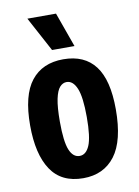

<svg xmlns="http://www.w3.org/2000/svg" viewBox="-86 -813 639 885"><g transform="rotate(-10 233.0 -370.5)"><path d="M232 14Q130 14 81 -59.5Q32 -133 32 -268Q32 -409 84.5 -475.5Q137 -542 235 -542Q334 -542 384 -476Q434 -410 434 -273Q434 -126 381 -56Q328 14 232 14ZM233 -90Q263 -90 279.5 -128.5Q296 -167 296 -261Q296 -355 279 -395.5Q262 -436 232 -436Q214 -436 200 -420.5Q186 -405 178 -367Q170 -329 170 -261Q170 -168 186 -129Q202 -90 233 -90ZM192 -593 105 -755H239L297 -593Z"/></g></svg>

Font: Bricolage Grotesque 10pt Condensed Bricolage Grotesque 10pt Condensed Regular
Style: Bold
Weight: 700
Width: 3
Designer: Mathieu Triay
Foundry: Atelier Triay
Version: Version 1.000; ttfautohint (v1.8.4.7-5d5b);gftools[0.9.32]